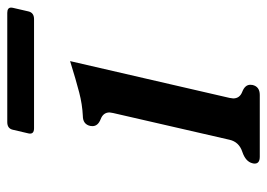

<svg xmlns="http://www.w3.org/2000/svg" viewBox="-121 -586 717 515"><g transform="rotate(-90 237.5 -328.5)"><path d="M167.5 -667.5H460.4Q474.6 -667.5 474.6 -657.2Q474.6 -655.3 474.1 -652.8L464.4 -610.8Q460.9 -595.7 443.8 -595.7H150.9Q133.8 -595.7 137.2 -610.8L147 -652.8Q150.4 -667.5 167.5 -667.5ZM232.4 -71.3Q231.4 -65.9 231 -61.5Q231 -43.9 249 -37.1Q267.6 -29.8 267.6 -15.6Q267.6 -12.7 267.1 -9.8Q262.7 9.8 240.2 9.8H74.7Q56.2 9.8 56.2 -3.9Q56.2 -6.8 57.1 -9.8Q61.5 -28.3 87.9 -37.1Q114.3 -45.9 120.1 -71.3L191.9 -383.8Q192.9 -388.7 193.4 -393.1Q193.4 -410.2 175.3 -417Q156.7 -424.3 156.7 -439Q156.7 -441.9 157.2 -444.8Q161.6 -464.8 184.1 -464.8Q215.3 -466.3 247.1 -474.6Q279.3 -482.9 331.1 -499Z"/></g></svg>

Font: Caudex
Style: Bold
Weight: 700
Italic angle: -13°
Version: Version 1.04